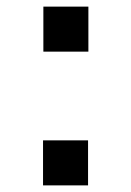

<svg xmlns="http://www.w3.org/2000/svg" viewBox="-20 -560 397 580"><path d="M247 -404V-540H111V-404ZM246 0V-136H110V0Z"/></svg>

Font: Vela Sans ExtBd
Style: Regular
Weight: 800
Designer: Principal design: Mikhail Sharanda - project Manrope.
Design modification: Ravid Balaliev
Foundry: Mikhail Sharanda
Version: Version 1.001